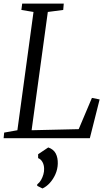

<svg xmlns="http://www.w3.org/2000/svg" viewBox="-23 -763 604 1060"><path d="M-3 0 0 -31 73 -44 162 -697 95 -708 99.5 -743H329L326 -708L241 -697L151.5 -44L411.5 -50L484.5 -222.5L527 -214L473 0ZM182.5 263V255Q195.5 245 203.8 230.5Q212 216 216.5 200Q221 184 220.5 169Q220.5 148 211.5 131.8Q202.5 115.5 187.5 110V88.5L243.5 51Q272.5 61 284.8 84.5Q297 108 296 141.5Q295 171.5 283 198.8Q271 226 252.2 246.8Q233.5 267.5 211.5 277.5Z"/></svg>

Font: Merriweather 48pt Light
Style: Italic
Weight: 300
Italic angle: -7.8°
Version: Version 2.101